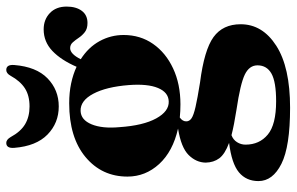

<svg xmlns="http://www.w3.org/2000/svg" viewBox="-183 -505 924 598"><g transform="rotate(-90 279.0 -206.0)"><path d="M321 -45Q422.5 -32 462.5 -3Q502.5 26 502.5 81.5Q502.5 149.5 435.5 192.5Q368.5 235.5 242.5 235.5Q121.5 235.5 67.8 208.5Q14 181.5 14 137Q14 99 41.2 76.2Q68.5 53.5 133 45.5Q98 32.5 85 15Q72 -2.5 71.5 -27.5Q72 -57 95.2 -80.5Q118.5 -104 177.5 -113.5Q106.5 -129.5 67.2 -172.2Q28 -215 28 -271Q28 -351 89 -401.8Q150 -452.5 256.5 -452.5Q289.5 -452.5 318 -446.5Q346.5 -440.5 370 -429.5Q391 -478 419.5 -505Q448 -532 486.5 -532Q517 -532 537.2 -512.8Q557.5 -493.5 557.5 -460.5Q557.5 -431 544.2 -413.2Q531 -395.5 506.5 -395.5Q488.5 -395.5 478 -403.8Q467.5 -412 460.5 -422.5Q453.5 -433 446.2 -441.2Q439 -449.5 428 -449.5Q410 -449.5 393.5 -416.5Q430.5 -393 449.8 -358Q469 -323 469 -283Q469 -231 441.2 -191.2Q413.5 -151.5 364.8 -128.8Q316 -106 253 -106Q232 -106 212 -108Q200 -99.5 200 -88Q200 -78 209.5 -71.5Q219 -65 245 -59Q271 -53 321 -45ZM232.5 -417Q204.5 -416 190.8 -382.8Q177 -349.5 182 -295.5Q187 -222 209.2 -181.5Q231.5 -141 262.5 -142.5Q290.5 -143.5 304 -176Q317.5 -208.5 313 -267Q307.5 -337 286 -377.5Q264.5 -418 232.5 -417ZM127.5 96.5Q127.5 140 158.8 166Q190 192 262.5 192Q323 192 348.8 177.5Q374.5 163 374.5 134Q374.5 108.5 345.8 94.5Q317 80.5 236 68.5Q188 61 157 53Q143 58 135.2 70.2Q127.5 82.5 127.5 96.5ZM246.5 -576Q280.5 -576 303 -590.5Q325.5 -605 342 -635Q349.5 -648.5 360 -648.5Q377.5 -648.5 375.5 -623.5Q370 -555 334 -520Q298 -485 246.5 -485Q195 -485 159 -520Q123 -555 117.5 -623.5Q115.5 -648.5 133 -648.5Q143 -648.5 151 -635Q168 -603.5 191.2 -589.8Q214.5 -576 246.5 -576Z"/></g></svg>

Font: Fraunces 144pt S050
Style: Bold
Weight: 700
Version: Version 1.000; ttfautohint (v1.8.3)